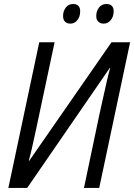

<svg xmlns="http://www.w3.org/2000/svg" viewBox="-20 -921 658 941"><path d="M21 0 172.4 -713.9H247.6L169.4 -346.2Q162.1 -311.5 153.8 -272.9Q145.5 -234.4 137.2 -198Q128.9 -161.6 121.1 -133.3H123.5L526.4 -713.9H617.7L466.3 0H391.6L468.3 -365.2Q477.1 -403.8 486.1 -445.1Q495.1 -486.3 503.7 -523.7Q512.2 -561 520 -587.4H517.6L113.3 0ZM488.3 -805.2Q471.7 -805.2 461.7 -814.7Q451.7 -824.2 451.7 -842.8Q451.7 -865.7 464.8 -883.5Q478 -901.4 502.4 -901.4Q519.5 -901.4 528.3 -892.1Q537.1 -882.8 537.1 -866.2Q537.1 -839.4 522.7 -822.3Q508.3 -805.2 488.3 -805.2ZM325.2 -805.2Q308.6 -805.2 298.8 -814.7Q289.1 -824.2 289.1 -842.8Q289.1 -865.7 302 -883.5Q314.9 -901.4 338.9 -901.4Q350.6 -901.4 357.9 -897.2Q365.2 -893.1 369.1 -885.3Q373 -877.4 373 -866.2Q373 -839.4 359.1 -822.3Q345.2 -805.2 325.2 -805.2Z"/></svg>

Font: Open Sans SemiCondensed
Style: Italic
Weight: 400
Width: 4
Italic angle: -12°
Designer: Monotype Design Team
Foundry: Monotype Imaging Inc.
Version: Version 3.000